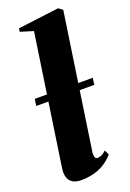

<svg xmlns="http://www.w3.org/2000/svg" viewBox="-158 -872 634 939"><g transform="rotate(-20 159.0 -402.5)"><path d="M191 -92.5Q191 -74 195.2 -68.5Q199.5 -63 207 -63Q215.5 -63 227 -67.8Q238.5 -72.5 251 -85L263.5 -60.5Q242.5 -36.5 216.5 -20.2Q190.5 -4 159.8 4Q129 12 93.5 12Q73 12 57.2 5Q41.5 -2 32.8 -17Q24 -32 24 -56Q24 -60.5 25 -68.2Q26 -76 27.2 -85.8Q28.5 -95.5 30 -105L126 -752.5L59 -773L61.5 -790L274.5 -817L296 -801.5ZM318 -439.5 313 -404.5H11L16 -439.5Z"/></g></svg>

Font: Merriweather 144pt Black
Style: Italic
Weight: 900
Italic angle: -7.8°
Version: Version 2.101